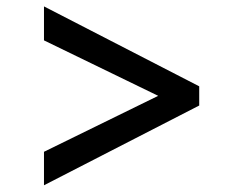

<svg xmlns="http://www.w3.org/2000/svg" viewBox="-20 -592 708 585"><path d="M114 -27.5V-129.5L462 -300L114 -469V-572.5L587 -329V-270.5Z"/></svg>

Font: Merriweather 24pt
Style: Bold
Weight: 700
Designer: Eben Sorkin
Foundry: Eben Sorkin
Version: Version 2.100